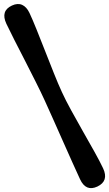

<svg xmlns="http://www.w3.org/2000/svg" viewBox="-20 -789 552 968"><path d="M204.5 -284.5Q223 -244.5 247 -190.2Q271 -136 296.5 -78.8Q322 -21.5 344.8 29.5Q367.5 80.5 383.5 114.5Q413 178.5 471 151.5Q529.5 123.5 500 60Q484 26 456.8 -22.8Q429.5 -71.5 398.5 -126Q367.5 -180.5 339 -232.5Q310.5 -284.5 292 -325Q273.5 -365 251.8 -419.5Q230 -474 207.5 -531.5Q185 -589 164.5 -640Q144 -691 128.5 -724Q114 -754.5 91.5 -764.5Q69 -774.5 40 -761Q-18 -734 12 -669.5Q27.5 -636.5 52.5 -587.5Q77.5 -538.5 105.8 -483.5Q134 -428.5 160.2 -376.2Q186.5 -324 204.5 -284.5Z"/></svg>

Font: Fraunces 9pt SuperSoft Black
Style: Regular
Weight: 900
Version: Version 1.000;[b76b70a41]